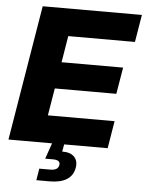

<svg xmlns="http://www.w3.org/2000/svg" viewBox="-61 -777 782 1029"><g transform="rotate(5 330.0 -262.0)"><path d="M5.9 0 126.5 -727.5H660.2L635.7 -580.1H276.9L253.4 -437.5H584.5L560.5 -294.4H229.5L205.1 -147.5H564L539.6 0ZM173.8 204.1 184.1 141.1H243.7Q264.6 141.1 275.9 134Q287.1 127 289.6 112.8Q292 99.1 283 92Q273.9 85 252.9 85H210.9L247.6 -20.5H309.1L305.7 0L298.3 39.1Q343.3 38.6 364 60.8Q384.8 83 378.4 118.7Q371.6 161.1 337.6 182.6Q303.7 204.1 246.1 204.1Z"/></g></svg>

Font: Inter 28pt ExtraBold
Style: Italic
Weight: 800
Italic angle: -9.3988°
Designer: Rasmus Andersson
Foundry: rsms
Version: Version 4.001;git-66647c0bb